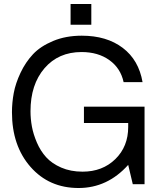

<svg xmlns="http://www.w3.org/2000/svg" viewBox="-20 -920 805 963"><path d="M133 -362Q133 -324 140 -285.5Q147 -247 165 -205Q183 -163 211.5 -131.5Q240 -100 287 -79.5Q334 -59 394 -59Q494 -59 558.5 -122Q623 -185 623 -283V-303H401V-385H705V4H646L623 -93Q519 23 374 23Q226 23 133 -83Q40 -189 40 -357Q40 -405 49 -453.5Q58 -502 83 -555Q108 -608 145.5 -648Q183 -688 246.5 -714.5Q310 -741 390 -741Q515 -741 595.5 -680Q676 -619 695 -508H600Q585 -578 528.5 -618.5Q472 -659 389 -659Q273 -659 203 -577.5Q133 -496 133 -362ZM438 -900V-796H334V-900Z"/></svg>

Font: ColatingCofangSans
Style: Regular
Weight: 400
Foundry: GNU
Version: Version 412.227;June 27, 2022;FontCreator 11.0.0.2412 32-bit